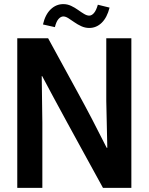

<svg xmlns="http://www.w3.org/2000/svg" viewBox="-20 -914 725 934"><path d="M64 -728H214Q288 -592 358 -464.5Q428 -337 499 -195H502L497 -422V-728H619V0H481Q426 -100 382.5 -179.5Q339 -259 304 -323Q269 -387 240 -441Q211 -495 185 -544H183L186 -317V0H64ZM456 -891 513 -877Q501 -829 475 -803.5Q449 -778 414 -778Q394 -778 375.5 -786.5Q357 -795 341.5 -806Q326 -817 312.5 -825.5Q299 -834 288 -834Q276 -834 265 -822Q254 -810 247 -782L189 -795Q200 -843 226.5 -868.5Q253 -894 288 -894Q308 -894 326 -885.5Q344 -877 360 -865.5Q376 -854 389.5 -846Q403 -838 414 -838Q426 -838 437 -850.5Q448 -863 456 -891Z"/></svg>

Font: Murecho Thin Medium
Style: Regular
Weight: 500
Version: Version 1.010